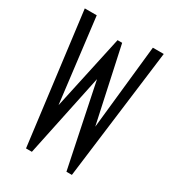

<svg xmlns="http://www.w3.org/2000/svg" viewBox="-156 -709 713 794"><g transform="rotate(30 200.0 -311.5)"><path d="M93 0 14 -623H71L120 -222L197 -577H219L296 -221L339 -623H391L312 0H286L204 -395L121 0Z"/></g></svg>

Font: Inconsolata Condensed
Style: Regular
Weight: 400
Width: 3
Monospace: yes
Designer: Raph Levien, Cyreal, Brenton Simpson
Foundry: Raph Levien, Cyreal, Google
Version: Version 3.000; ttfautohint (v1.8.2.53-6de2)